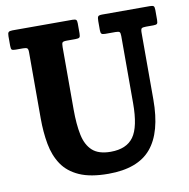

<svg xmlns="http://www.w3.org/2000/svg" viewBox="-84 -833 920 933"><g transform="rotate(-10 376.0 -366.0)"><path d="M530 -655H479Q465 -655 460.8 -659.5Q456.5 -664 456.5 -677.5V-722Q456.5 -738.5 460.2 -744.2Q464 -750 480.5 -750H716Q730 -750 734.5 -746Q739 -742 739 -727V-678Q739 -662.5 734.5 -658.8Q730 -655 716.5 -655H680.5Q663.5 -655 658.8 -651Q654 -647 654 -630V-300Q654 -139 588.2 -60.8Q522.5 17.5 377.5 17.5Q289 17.5 234 -7Q179 -31.5 149.8 -75.2Q120.5 -119 109.8 -177.8Q99 -236.5 99 -305V-632Q99 -648 93.2 -651.5Q87.5 -655 73 -655H37.5Q22 -655 18 -659Q14 -663 14 -678.5V-725.5Q14 -740.5 18.8 -745.2Q23.5 -750 38 -750H334.5Q347 -750 351.8 -746.2Q356.5 -742.5 356.5 -729V-678.5Q356.5 -663.5 352 -659.2Q347.5 -655 332 -655H290.5Q272 -655 268 -650.2Q264 -645.5 264 -627.5V-320Q264 -246.5 274.8 -194.2Q285.5 -142 316.2 -114Q347 -86 406.5 -86Q484.5 -86 519.2 -134.2Q554 -182.5 554 -300V-631Q554 -647 549.5 -651Q545 -655 530 -655Z"/></g></svg>

Font: Besley* Narrow
Style: Bold
Weight: 700
Width: 4
Designer: Owen Earl
Foundry: indestructible type*
Version: Version 3.000; ttfautohint (v1.8.3)